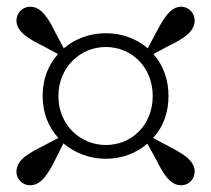

<svg xmlns="http://www.w3.org/2000/svg" viewBox="-20 -652 630 572"><path d="M154 -366C154 -451 219 -512 295 -512C373 -512 435 -451 435 -366C435 -280 373 -220 295 -220C221 -220 154 -278 154 -366ZM107 -366C107 -315 125 -272 154 -241L108 -217C65 -195 29 -176 29 -140C29 -118 47 -100 70 -100C104 -100 125 -137 146 -179L169 -225C203 -196 247 -179 295 -179C342 -179 386 -195 419 -224L444 -179C465 -137 485 -100 520 -100C542 -100 560 -118 560 -141C560 -175 523 -195 481 -217L436 -241C465 -272 482 -315 482 -366C482 -417 465 -459 437 -491L482 -515C524 -536 560 -556 560 -591C560 -613 542 -632 520 -632C486 -632 466 -594 444 -553L420 -508C387 -537 343 -553 295 -553C248 -553 204 -537 170 -508L146 -553C125 -596 104 -632 70 -632C48 -632 29 -614 29 -591C29 -557 66 -536 108 -515L153 -491C124 -459 107 -417 107 -366Z"/></svg>

Font: Noto Serif KR
Style: Bold
Weight: 700
Designer: Ryoko NISHIZUKA 西塚涼子 (kana & ideographs); Frank Grießhammer (Latin, Greek & Cyrillic); Wenlong ZHANG 张文龙 (bopomofo); San
Foundry: Adobe
Version: Version 2.001;hotconv 1.1.0;makeotfexe 2.6.0